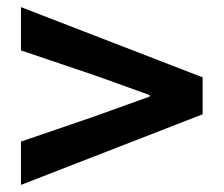

<svg xmlns="http://www.w3.org/2000/svg" viewBox="-20 -647 630 541"><path d="M39 -126V-248L249 -320L402 -375V-379L249 -434L39 -505V-627L551 -429V-325Z"/></svg>

Font: Source Han Sans
Style: Bold
Weight: 700
Designer: Ryoko NISHIZUKA Ë•øÂ°öÊ∂ºÂ≠ê (kana, bopomofo & ideographs); Paul D. Hunt (Latin, Greek & Cyrillic); Sandoll Communicatio
Foundry: Adobe
Version: Version 2.004;hotconv 1.0.118;makeotfexe 2.5.65603